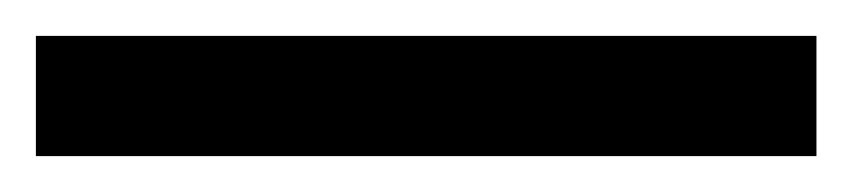

<svg xmlns="http://www.w3.org/2000/svg" viewBox="-20 1 475 107"><path d="M0 88V21H435V88Z"/></svg>

Font: Bricolage Grotesque SemiCondensed Light
Style: Regular
Weight: 300
Width: 4
Designer: Mathieu Triay
Foundry: Atelier Triay
Version: Version 1.000;gftools[0.9.30]